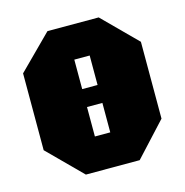

<svg xmlns="http://www.w3.org/2000/svg" viewBox="-88 -642 696 724"><g transform="rotate(-15 260.0 -280.0)"><path d="M30 -130V-430L160 -560H360L490 -430V-130L370 0H160ZM230 -430V-315H290V-430ZM230 -130H290V-245H230Z"/></g></svg>

Font: Tektur Condensed Black
Style: Regular
Weight: 900
Width: 3
Designer: Adam Jagosz
Foundry: Adam Jagosz
Version: Version 1.005;gftools[0.9.30]